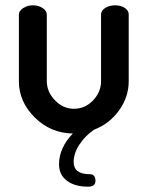

<svg xmlns="http://www.w3.org/2000/svg" viewBox="-20 -494 555 722"><path d="M317 161Q339 161 339 186Q339 208 311 208Q261 208 231.5 185.5Q202 163 202 124Q202 62 254 8Q171 7 111 -52Q51 -111 51 -189V-439Q51 -453 67 -463.5Q83 -474 104 -474Q125 -474 140.5 -463.5Q156 -453 156 -439V-189Q156 -149 186.5 -117Q217 -85 258 -85Q300 -85 330 -116.5Q360 -148 360 -189V-440Q360 -454 375.5 -464Q391 -474 413 -474Q435 -474 449.5 -464Q464 -454 464 -440V-189Q464 -129 427.5 -78.5Q391 -28 333 -6Q299 18 278 50.5Q257 83 257 115Q257 161 317 161Z"/></svg>

Font: Dosis
Style: SemiBold
Weight: 600
Designer: Edgar Tolentino, Pablo Impallari, Igino Marini
Foundry: Edgar Tolentino, Pablo Impallari, Igino Marini
Version: Version 1.007